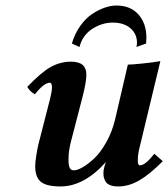

<svg xmlns="http://www.w3.org/2000/svg" viewBox="-20 -668 612 698"><path d="M279.8 -314.9 237.8 -152.8Q229 -119.1 229 -87.9Q229 -67.4 233.2 -58.1Q237.3 -48.8 249 -48.8Q261.2 -48.8 280.8 -60.1Q300.3 -71.3 323 -92.5Q345.7 -113.8 366.9 -151.9Q388.2 -189.9 398.9 -235.8L444.8 -433.1Q459.5 -433.1 499.5 -437.3Q539.6 -441.4 563 -445.8L485.8 -125Q481 -106 481 -83Q481 -66.9 488.8 -66.9Q508.3 -66.9 541 -108.9L571.8 -82Q524.4 -34.2 486.3 -12.2Q448.2 9.8 410.2 9.8Q392.1 9.8 380.4 5.1Q368.7 0.5 363.8 -8.1Q358.9 -16.6 357.4 -23.4Q356 -30.3 356 -39.1Q356 -55.7 365.2 -79.1Q285.6 9.8 200.2 9.8Q148.4 9.8 128.2 -7.3Q107.9 -24.4 107.9 -64Q107.9 -76.7 111.8 -101.8Q115.7 -127 119.1 -141.1L162.1 -309.1Q168.9 -335.9 168.9 -351.1Q168.9 -367.2 161.1 -367.2Q140.1 -367.2 106.9 -325.2Q89.4 -334.5 79.1 -352.1Q129.9 -405.3 164.6 -424.6Q199.2 -443.8 238.8 -443.8Q253.4 -443.8 264.2 -440.4Q274.9 -437 280.5 -432.1Q286.1 -427.2 289.3 -419.9Q292.5 -412.6 293.2 -407.2Q293.9 -401.9 293.9 -395Q293.9 -369.6 279.8 -314.9ZM476.1 -497.1Q478 -506.8 478 -512.2Q478 -544.9 454.1 -565.4Q430.2 -585.9 390.1 -585.9Q351.1 -585.9 315.4 -563Q279.8 -540 269 -497.1L241.2 -509.8Q252 -545.9 271.7 -573.7Q291.5 -601.6 314.7 -616.9Q337.9 -632.3 360.4 -640.1Q382.8 -647.9 402.8 -647.9Q454.6 -647.9 483.4 -615.2Q512.2 -582.5 512.2 -530.8Q512.2 -527.3 511.7 -520.3Q511.2 -513.2 511.2 -509.8Z"/></svg>

Font: Linux Libertine G
Style: Bold Italic
Weight: 700
Italic angle: -11.5°
Designer: Philipp H. Poll
Foundry: Philipp H. Poll
Version: Version 4.1.0